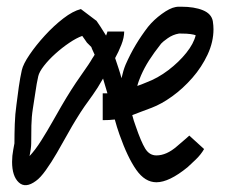

<svg xmlns="http://www.w3.org/2000/svg" viewBox="-20 -539 681 572"><path d="M446 4Q412 4 386 -33Q360 -70 336 -138Q332 -149 328.5 -160.5Q325 -172 322 -183Q314 -182 305 -181.5Q296 -181 286 -181V-261H300Q297 -272 293.5 -283Q290 -294 287 -305Q270 -275 256.5 -256.5Q243 -238 231.5 -221.5Q220 -205 206 -182Q196 -166 181 -139Q166 -112 149.5 -83.5Q133 -55 116.5 -32Q100 -9 87 0Q56 23 36 4.5Q16 -14 16 -57Q16 -75 19.5 -93Q23 -111 23 -112Q23 -139 24 -169Q25 -199 29 -227Q32 -252 36 -280Q40 -308 45 -330Q49 -348 68 -376Q87 -404 113.5 -433Q140 -462 168.5 -484Q197 -506 221 -512L266 -478Q265 -480 268.5 -475.5Q272 -471 279 -460L296 -433Q298 -438 299 -441Q300 -444 300 -445H350Q350 -427 341.5 -405.5Q333 -384 323 -366Q328 -351 333 -336Q338 -321 342 -306Q347 -329 354 -346Q368 -378 384.5 -405.5Q401 -433 421 -459Q438 -480 462 -497.5Q486 -515 503 -518Q508 -519 512 -519Q516 -519 520 -519Q559 -519 584.5 -508.5Q610 -498 614 -476Q615 -470 615.5 -463.5Q616 -457 616 -452Q616 -414 598.5 -376.5Q581 -339 553 -307Q525 -275 493 -252Q461 -229 432 -218Q414 -211 400 -206Q386 -201 374 -196Q376 -188 378.5 -180Q381 -172 384 -164Q400 -117 412.5 -96.5Q425 -76 446 -76Q476 -76 507 -103Q524 -117 535 -127Q546 -137 544 -135L588 -95Q579 -79 563 -63.5Q547 -48 539 -41Q484 4 446 4ZM389 -283Q395 -285 401.5 -287.5Q408 -290 415 -293Q450 -306 481.5 -330Q513 -354 535 -381.5Q557 -409 563 -434Q558 -436 547.5 -437.5Q537 -439 520 -439H513Q495 -436 479.5 -425Q464 -414 460 -409Q438 -381 424 -359Q410 -337 400 -314Q397 -307 394 -299Q391 -291 389 -283ZM68 -74Q85 -92 103 -120.5Q121 -149 137 -177.5Q153 -206 163 -223Q192 -273 220 -312.5Q248 -352 255 -365Q256 -367 258 -369.5Q260 -372 262 -376Q260 -381 257 -387Q254 -393 252 -399L239 -412Q237 -415 233.5 -420Q230 -425 225 -432Q208 -426 186.5 -411.5Q165 -397 145 -379Q125 -361 111 -343Q97 -325 94 -312Q89 -290 85.5 -264.5Q82 -239 78 -216Q74 -191 73.5 -165Q73 -139 73 -112Q73 -105 71.5 -94Q70 -83 68 -74Z"/></svg>

Font: Syne Tactile
Style: Regular
Weight: 400
Designer: Lucas Descroix
Foundry: Bonjour Monde
Version: Version 2.100; ttfautohint (v1.8.3)